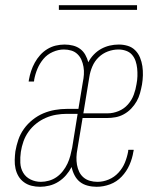

<svg xmlns="http://www.w3.org/2000/svg" viewBox="-20 -709 640 737"><path d="M134 8Q117 8 101 4Q85 0 72 -9.5Q59 -19 51 -32.5Q43 -46 39.5 -62Q36 -78 36.5 -95Q37 -112 39 -128Q43 -151 50.5 -173Q58 -195 72 -214.5Q86 -234 105.5 -249.5Q125 -265 146.5 -274Q168 -283 191 -287Q214 -291 236 -291H281L298 -394Q301 -408 302 -423Q303 -438 300.5 -452.5Q298 -467 292.5 -479.5Q287 -492 277 -501.5Q267 -511 253.5 -515Q240 -519 225 -519Q204 -519 182.5 -509.5Q161 -500 146.5 -482.5Q132 -465 123.5 -444.5Q115 -424 111 -402Q111 -400 111 -398.5Q111 -397 110 -396H90Q90 -398 90.5 -399.5Q91 -401 91 -403Q94 -420 99.5 -436.5Q105 -453 113.5 -468.5Q122 -484 134 -497.5Q146 -511 161.5 -520.5Q177 -530 194 -534Q211 -538 228 -538Q245 -538 260.5 -534Q276 -530 288 -521Q300 -512 307.5 -498.5Q315 -485 319 -470Q327 -486 340 -499.5Q353 -513 368.5 -521.5Q384 -530 401 -534Q418 -538 436 -538Q454 -538 470.5 -533Q487 -528 499 -516Q511 -504 517.5 -488Q524 -472 526.5 -455Q529 -438 528.5 -420Q528 -402 525 -384Q522 -368 517.5 -351.5Q513 -335 504.5 -320Q496 -305 483.5 -292Q471 -279 455.5 -270.5Q440 -262 423.5 -259Q407 -256 390 -256H297L277 -136Q274 -121 273.5 -106Q273 -91 275.5 -76.5Q278 -62 284 -49.5Q290 -37 300.5 -28Q311 -19 325 -15Q339 -11 354 -11Q376 -11 397.5 -20Q419 -29 435 -46.5Q451 -64 459.5 -85Q468 -106 472 -128Q472 -130 472 -131.5Q472 -133 473 -134H493Q493 -132 493 -130.5Q493 -129 492 -127Q488 -101 477 -76Q466 -51 447 -31Q428 -11 402.5 -1.5Q377 8 351 8Q333 8 316 3.5Q299 -1 286.5 -11Q274 -21 266 -36.5Q258 -52 255 -68Q246 -51 233.5 -36.5Q221 -22 204.5 -11.5Q188 -1 169.5 3.5Q151 8 134 8ZM300 -274H394Q414 -274 435 -282.5Q456 -291 471 -308Q486 -325 493.5 -345.5Q501 -366 504 -386Q507 -401 507.5 -416.5Q508 -432 506.5 -446.5Q505 -461 500.5 -474.5Q496 -488 487 -498.5Q478 -509 464 -514Q450 -519 435 -519Q414 -519 394 -511.5Q374 -504 358.5 -489Q343 -474 334.5 -454Q326 -434 323 -414ZM137 -11Q152 -11 168 -15.5Q184 -20 197.5 -29.5Q211 -39 221.5 -52.5Q232 -66 239 -81Q246 -96 250 -111.5Q254 -127 257 -142L278 -272H236Q216 -272 195.5 -268.5Q175 -265 155.5 -256.5Q136 -248 119 -234.5Q102 -221 89.5 -203.5Q77 -186 70 -166Q63 -146 60 -126Q57 -105 58 -84Q59 -63 69 -46Q79 -29 97.5 -20Q116 -11 137 -11ZM206 -671V-689H506V-671Z"/></svg>

Font: Iosevka Curly Thin Extended
Style: Italic
Weight: 100
Width: 7
Italic angle: -9°
Monospace: yes
Designer: Belleve Invis
Foundry: Belleve Invis
Version: Version 11.1.0; ttfautohint (v1.8.3)